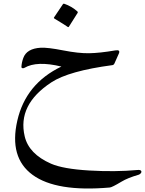

<svg xmlns="http://www.w3.org/2000/svg" viewBox="-20 -521 797 1055"><path d="M632.8 -226.1 608.9 -172.4Q605 -164.1 597.7 -163.1Q358.4 -131.3 262.7 -68.8Q74.7 54.2 115.7 228Q138.2 324.7 260.3 378.4Q326.2 407.2 469.2 415.8Q612.3 424.3 734.9 413.1Q750.5 411.6 754.9 417.2Q759.3 422.9 754.6 429.7Q750 436.5 742.2 439Q681.6 456.5 647 477.5Q595.7 508.3 583.5 509.3Q289.6 535.2 159.2 439.9Q28.8 344.7 75.2 141.6Q121.6 -61.5 317.4 -155.3Q182.1 -188 114.7 -148.4Q108.9 -145 103.3 -146.2Q97.7 -147.5 97.7 -152.8Q98.6 -176.3 107.9 -202.1Q126.5 -254.4 204.1 -258.8Q242.7 -260.7 327.1 -244.1Q411.6 -227.5 470 -228.5Q528.3 -229.5 613.8 -244.1Q643.1 -249 632.8 -226.1ZM325.7 -498Q328.1 -502 334 -500Q373.5 -486.3 404.8 -458.5Q409.2 -454.6 406.2 -449.7L358.4 -374Q355.5 -369.6 348.4 -375.5Q341.3 -381.3 278.3 -419.4Q274.4 -421.9 276.9 -425.3Z"/></svg>

Font: Amiri
Style: Regular
Weight: 400
Designer: Khaled Hosny
Version: Version 000.108